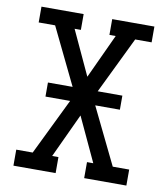

<svg xmlns="http://www.w3.org/2000/svg" viewBox="-82 -805 765 874"><g transform="rotate(10 300.0 -367.5)"><path d="M234 0H39V-74H115L242 -335H128V-400H242L115 -662H39V-735H234V-662H205L300 -457L395 -662H366V-735H561V-662H485L358 -400H472V-335H358L485 -74H561V0H366V-74H395L300 -278L205 -74H234Z"/></g></svg>

Font: Iosevka HT Extended
Style: Regular
Weight: 400
Width: 7
Monospace: yes
Designer: Belleve Invis
Foundry: Belleve Invis
Version: Version 32.3.0; ttfautohint (v1.8.4)